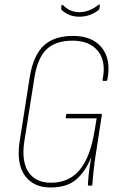

<svg xmlns="http://www.w3.org/2000/svg" viewBox="-20 -822 527 850"><path d="M204 8Q127 8 89.5 -45.5Q52 -99 67 -196L112 -483Q128 -578 174 -620.5Q220 -663 302 -663Q361 -663 399 -639Q437 -615 452 -571.5Q467 -528 455 -468Q454 -464 450 -464H437Q433 -464 434 -469Q451 -549 414 -595.5Q377 -642 301 -642Q227 -642 187 -604.5Q147 -567 133 -482L88 -198Q74 -109 105.5 -61Q137 -13 206 -13Q285 -13 332.5 -69.5Q380 -126 399 -245L408 -298H274Q270 -298 271 -302L273 -315Q273 -318 279 -318H427Q432 -318 431 -314L404 -139Q398 -99 394.5 -67.5Q391 -36 389 -5Q389 0 383 0H374Q369 0 369 -5Q371 -36 374.5 -65Q378 -94 384 -124H383Q358 -62 317 -27Q276 8 204 8ZM330 -748Q308 -748 287.5 -756Q267 -764 252 -779Q250 -781 251 -788L252 -797Q253 -801 254.5 -801Q256 -801 259 -799Q275 -783 293 -775.5Q311 -768 332 -768Q374 -768 417 -801Q419 -803 421 -802Q423 -801 422 -798L420 -784Q419 -780 416 -777Q396 -762 375 -755Q354 -748 330 -748Z"/></svg>

Font: Sofia Sans Condensed Thin
Style: Italic
Weight: 250
Italic angle: -9°
Version: Version 4.100